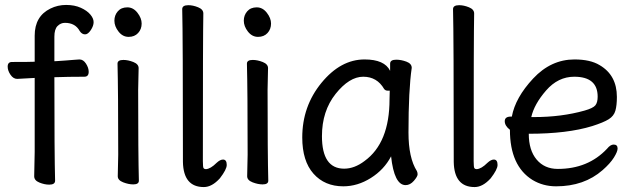

<svg xmlns="http://www.w3.org/2000/svg" viewBox="-20 -734 2581 781"><path d="M180.2 17.1Q161.1 17.1 140.1 8.5Q119.1 0 119.1 -17.1L121.1 -116.2V-417L49.8 -413.1Q34.2 -413.1 22.7 -429.9Q11.2 -446.8 11.2 -462.9Q11.2 -481.9 28.8 -481.9Q103 -481.9 121.1 -482.9V-588.9Q121.1 -668 185.1 -699.2Q214.8 -713.9 249 -713.9Q283.2 -713.9 308.6 -702.4Q334 -690.9 347.4 -675Q360.8 -659.2 360.8 -644Q360.8 -628.9 349.4 -611.6Q337.9 -594.2 326.2 -594.2Q313 -594.2 304.2 -607.9Q286.1 -641.1 244.1 -641.1Q227.1 -641.1 214.1 -628.2Q201.2 -615.2 201.2 -585V-484.9Q205.1 -484.9 216.6 -485.8Q228 -486.8 245.6 -487.8Q263.2 -488.8 279.1 -490.5Q294.9 -492.2 303.2 -492.2Q318.8 -492.2 329.8 -475.1Q340.8 -458 340.8 -441.9Q340.8 -421.9 323.2 -421.9Q258.8 -421.9 201.2 -419.9Q201.2 -105 204.1 1Q204.1 17.1 180.2 17.1Z M522 16.1Q502.9 16.1 481 7.6Q459 -1 459 -17.1L460.9 -105Q460.9 -368.2 458 -475.1Q458 -490.2 481.9 -490.2Q501 -490.2 522.5 -481.7Q543.9 -473.1 543.9 -457L542 -368.2Q542 -105 544.9 1Q544.9 16.1 522 16.1ZM445.3 -649.9Q445.3 -671.9 459.2 -688Q473.1 -704.1 498 -704.1Q522 -704.1 539.1 -682.1Q556.2 -660.2 556.2 -638.2Q556.2 -615.2 541.7 -599.6Q527.3 -584 503.2 -584Q479 -584 462.2 -605.5Q445.3 -627 445.3 -649.9Z M809.1 26.9Q726.1 26.9 724.1 -75.2Q724.1 -589.8 721.2 -696.8Q721.2 -712.9 746.1 -712.9Q765.1 -712.9 786.1 -704.3Q807.1 -695.8 807.1 -679.2Q805.2 -589.8 805.2 -78.1Q805.2 -53.2 808.3 -49.6Q811.5 -45.9 817.4 -45.9Q836.4 -46.9 861.3 -71.8Q875.5 -85 887.2 -85Q902.3 -85 902.3 -63Q902.3 -44.9 874.5 -8.8Q842.3 26.9 809.1 26.9Z M1048.3 16.1Q1029.3 16.1 1007.3 7.6Q985.4 -1 985.4 -17.1L987.3 -105Q987.3 -368.2 984.4 -475.1Q984.4 -490.2 1008.3 -490.2Q1027.3 -490.2 1048.8 -481.7Q1070.3 -473.1 1070.3 -457L1068.4 -368.2Q1068.4 -105 1071.3 1Q1071.3 16.1 1048.3 16.1ZM971.7 -649.9Q971.7 -671.9 985.6 -688Q999.5 -704.1 1024.4 -704.1Q1048.3 -704.1 1065.4 -682.1Q1082.5 -660.2 1082.5 -638.2Q1082.5 -615.2 1068.1 -599.6Q1053.7 -584 1029.5 -584Q1005.4 -584 988.5 -605.5Q971.7 -627 971.7 -649.9Z M1379.9 -47.9Q1421.9 -47.9 1462.9 -79.1Q1564.5 -152.8 1564.5 -330.1L1565.4 -365.2H1556.6Q1547.9 -365.2 1542.5 -372.1Q1513.7 -421.9 1457.5 -421.9Q1400.9 -421.9 1345.2 -352.1Q1289.6 -282.2 1289.6 -180.2Q1289.6 -47.9 1379.9 -47.9ZM1376.5 23.9Q1300.8 23.9 1255.1 -27.6Q1209.5 -79.1 1209.5 -174.8Q1209.5 -301.8 1287.6 -397Q1365.7 -492.2 1462.9 -492.2Q1544.4 -492.2 1566.9 -445.8V-475.1Q1566.9 -491.2 1591.8 -491.2Q1611.8 -491.2 1633.3 -483.2Q1654.8 -475.1 1654.8 -458Q1641.6 -368.2 1641.6 -194.8Q1641.6 -91.8 1675.8 -38.1Q1678.7 -32.2 1678.7 -24.9Q1678.7 -16.1 1663.6 1.5Q1648.4 19 1629.9 19Q1583.5 19 1570.8 -98.1Q1542.5 -43.9 1488.5 -10Q1434.6 23.9 1376.5 23.9Z M1910.6 26.9Q1827.6 26.9 1825.7 -75.2Q1825.7 -589.8 1822.8 -696.8Q1822.8 -712.9 1847.7 -712.9Q1866.7 -712.9 1887.7 -704.3Q1908.7 -695.8 1908.7 -679.2Q1906.7 -589.8 1906.7 -78.1Q1906.7 -53.2 1909.9 -49.6Q1913.1 -45.9 1918.9 -45.9Q1938 -46.9 1962.9 -71.8Q1977.1 -85 1988.8 -85Q2003.9 -85 2003.9 -63Q2003.9 -44.9 1976.1 -8.8Q1943.8 26.9 1910.6 26.9Z M2152.8 -257.8Q2264.2 -257.8 2357.9 -284.2Q2392.1 -293.9 2401.6 -305.4Q2411.1 -316.9 2411.1 -340.8Q2411.1 -421.9 2315.9 -421.9Q2250 -421.9 2201.4 -366Q2152.8 -310.1 2141.1 -257.8ZM2242.2 23.9Q2189 23.9 2146 -2Q2054.2 -59.1 2054.2 -206.1Q2033.2 -222.2 2033.2 -241Q2033.2 -259.8 2058.1 -259.8H2062Q2076.2 -336.9 2148.7 -414.6Q2221.2 -492.2 2316.9 -492.2Q2380.9 -492.2 2418.9 -469.2Q2489.3 -428.2 2489.3 -339.8Q2489.3 -305.2 2483.2 -283.7Q2477.1 -262.2 2456.1 -249Q2435.1 -235.8 2389.2 -221.2Q2288.1 -189.9 2130.9 -189.9Q2130.9 -123 2162.8 -85Q2194.8 -46.9 2249 -46.9Q2372.1 -46.9 2449.2 -128.9Q2462.9 -146 2476.1 -146Q2492.2 -146 2492.2 -129.9Q2492.2 -117.2 2477.1 -93Q2461.9 -68.8 2431.2 -42Q2356 23.9 2242.2 23.9Z"/></svg>

Font: LXGW WenKai Screen
Style: Regular
Weight: 400
Designer: LXGW / Fontworks Inc.
Foundry: LXGW / Fontworks Inc.
Version: Version 1.510;January 18,2025